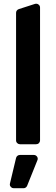

<svg xmlns="http://www.w3.org/2000/svg" viewBox="-20 -773 301 1029"><path d="M66.1 -20.6V-704.5Q66.1 -711.3 70.1 -716.6Q74.2 -721.9 80.6 -724.1L167.3 -752.1Q170.5 -753.2 173.7 -753.2Q182.2 -753.2 188.4 -747.2Q194.6 -741.1 194.6 -732.6V-20.6Q194.6 -12.1 188.6 -6Q182.5 0 173.7 0H87Q78.5 0 72.3 -6Q66.1 -12.1 66.1 -20.6ZM32.7 215.2Q32.7 223.7 38.9 229.8Q45.1 235.8 53.6 235.8H106.2Q112.6 235.8 117.7 232.2Q122.9 228.7 125.4 222.7L180.4 85.9Q182.2 81.7 182.2 78.1Q182.2 69.6 176.1 63.6Q170.1 57.5 161.2 57.5H86.3Q79.2 57.5 73.5 62Q67.8 66.4 66.1 73.5L33.4 210.2Q32.7 213.8 32.7 215.2Z"/></svg>

Font: DeltaSans SemiBold
Style: Regular
Weight: 600
Designer: Rasmus Andersson
Foundry: rsms
Version: Version 3.012